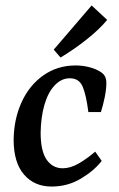

<svg xmlns="http://www.w3.org/2000/svg" viewBox="-20 -671 438 704"><path d="M169 13Q106 13 68 -31Q30 -75 30 -159Q31 -235 59.5 -297Q88 -359 139.5 -395Q191 -431 257 -431Q280 -431 302 -426Q324 -421 341 -412Q358 -403 364 -392.5Q370 -382 370 -367Q370 -344 364 -314.5Q358 -285 350 -260H304Q296 -323 283 -353.5Q270 -384 236 -384Q205 -384 180.5 -358Q156 -332 143 -287Q130 -242 129 -185Q129 -117 151 -85.5Q173 -54 210 -54Q238 -54 268.5 -71.5Q299 -89 329 -115L353 -81Q325 -45 276.5 -16Q228 13 169 13ZM177 -489 316 -651 373 -598Q345 -564 298.5 -527Q252 -490 202 -460Z"/></svg>

Font: Rasa Medium
Style: Italic
Weight: 500
Italic angle: -7.10001°
Designer: Anna Giedrys (Yrsa+Rasa design), David Brezina (Yrsa art-direction, Rasa art-direction, design)
Foundry: Rosetta Type Foundry
Version: Version 2.004